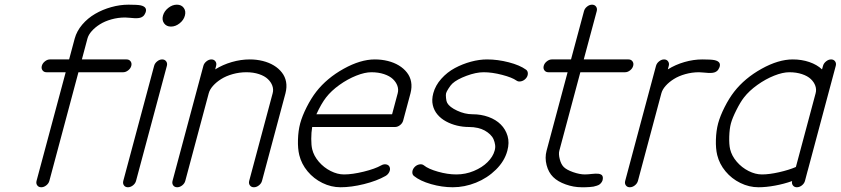

<svg xmlns="http://www.w3.org/2000/svg" viewBox="-20 -789 3542 809"><path d="M190.4 -538.6H271.2L294.9 -627Q303.5 -658.2 326.5 -685.3Q349.6 -712.4 380.9 -730.6Q412.1 -748.8 448.7 -759Q485.4 -769.3 521.5 -769.3Q559.1 -769.3 572.8 -766.4Q602.8 -759.5 592.8 -734.9Q588.9 -725.1 582 -719.7Q575.2 -714.4 565.7 -713.1Q556.2 -711.9 547.7 -712.3Q539.3 -712.6 526.9 -714Q514.4 -715.3 507.1 -715.3Q477.5 -715.3 449.5 -707.4Q421.4 -699.5 401 -686.6Q380.6 -673.8 366.7 -658.2Q352.8 -642.6 348.6 -627L325 -538.6H513.4Q524.4 -538.6 530.3 -530.5Q536.1 -522.5 533.2 -511.5Q530.3 -500.5 520.1 -492.6Q510 -484.6 499 -484.6H310.5L188 -26.9Q185.1 -15.9 174.9 -7.9Q164.8 0 153.8 0Q142.8 0 137 -7.9Q131.1 -15.9 134 -26.9L256.8 -484.6H176Q165 -484.6 159.2 -492.6Q153.3 -500.5 156.2 -511.5Q159.2 -522.5 169.3 -530.5Q179.4 -538.6 190.4 -538.6Z M683.1 -511.5 553.2 -26.9Q550.3 -15.9 540.2 -7.9Q530 0 519 0Q508.1 0 502.3 -7.9Q496.6 -15.9 499.5 -26.9L629.4 -511.5Q632.3 -522.5 642.3 -530.5Q652.3 -538.6 663.3 -538.6Q674.3 -538.6 680.2 -530.5Q686 -522.5 683.1 -511.5ZM671.5 -690.6Q661.6 -704.1 666.7 -723.1Q671.9 -742.2 689.1 -755.7Q706.3 -769.3 725.3 -769.3Q744.4 -769.3 754.3 -755.7Q764.2 -742.2 759 -723.1Q753.9 -704.1 736.7 -690.6Q719.5 -677 700.4 -677Q681.4 -677 671.5 -690.6Z M1030 -26.9 1128.9 -396.2Q1133.1 -411.9 1127.6 -427.5Q1122.1 -443.1 1108.5 -455.9Q1095 -468.8 1071.3 -476.7Q1047.6 -484.6 1018.1 -484.6Q988.5 -484.6 960.4 -476.7Q932.4 -468.8 912 -455.9Q891.6 -443.1 877.7 -427.5Q863.8 -411.9 859.6 -396.2L760.7 -26.9Q757.8 -15.9 747.7 -7.9Q737.5 0 726.6 0Q715.6 0 709.8 -7.9Q704.1 -15.9 707 -26.9Q728.5 -107.7 771.9 -269.2Q815.2 -430.7 836.9 -511.5Q839.8 -522.5 849.9 -530.5Q859.9 -538.6 870.8 -538.6Q881.8 -538.6 887.7 -530.5Q893.6 -522.5 890.6 -511.5L886.7 -496.6Q918.7 -516.6 956.8 -527.6Q994.9 -538.6 1032.5 -538.6Q1061.3 -538.6 1087.3 -532.1Q1113.3 -525.6 1133.7 -513.3Q1154.1 -501 1167.7 -483.5Q1181.4 -466.1 1185.4 -444.1Q1189.5 -422.1 1182.9 -396.2L1084 -26.9Q1081.1 -15.9 1070.9 -7.9Q1060.8 0 1049.8 0Q1038.8 0 1033 -7.9Q1027.1 -15.9 1030 -26.9Z M1313.2 -307.6H1632.1L1655.8 -396.2Q1659.9 -411.9 1654.4 -427.5Q1648.9 -443.1 1635.4 -455.9Q1621.8 -468.8 1598.1 -476.7Q1574.5 -484.6 1544.9 -484.6Q1517.1 -484.6 1481 -470.2Q1444.8 -455.8 1410.3 -431.2Q1375.7 -406.5 1353.8 -378.2Q1333.3 -351.8 1313.2 -307.6ZM1621.8 -85Q1625.5 -75.7 1620.4 -64.7Q1615.2 -53.7 1604.5 -47.6Q1567.6 -26.6 1513.9 -13.3Q1460.2 0 1415 0Q1375.2 0 1338.5 -18.1Q1301.8 -36.1 1276 -67.1Q1250.2 -98.1 1241 -135.7Q1234.4 -162.8 1235.5 -200.6Q1236.6 -238.3 1244.9 -269.3Q1253.4 -300.5 1272.3 -337.9Q1291.3 -375.2 1312.5 -402.6Q1357.4 -460 1428.2 -499.3Q1499 -538.6 1559.3 -538.6Q1588.1 -538.6 1614.1 -532.1Q1640.1 -525.6 1660.5 -513.3Q1680.9 -501 1694.6 -483.5Q1708.3 -466.1 1712.3 -444.1Q1716.3 -422.1 1709.7 -396.2L1678.7 -280.8Q1675.8 -269.8 1665.6 -261.8Q1655.5 -253.9 1644.5 -253.9H1295.4Q1291.5 -230.7 1291.5 -203.9Q1291.5 -177 1295.4 -160.4Q1302.2 -132.1 1323.5 -107.4Q1344.7 -82.8 1373.3 -68.4Q1401.9 -54 1429.4 -54Q1464.8 -54 1512.7 -65.8Q1560.5 -77.6 1586.4 -92.3Q1597.2 -98.4 1607.7 -96.2Q1618.2 -94 1621.8 -85Z M1805.7 -396.2Q1814.5 -429.2 1839.4 -457Q1864.3 -484.9 1896.6 -502.2Q1929 -519.5 1964.4 -529.1Q1999.8 -538.6 2032.2 -538.6Q2077.1 -538.6 2123.8 -526.5Q2170.4 -514.4 2196.5 -495.4Q2204.3 -489.7 2204.1 -478.6Q2203.9 -467.5 2195.6 -458.3Q2187.3 -449 2175.7 -446.4Q2164.1 -443.8 2156.2 -449.5Q2137.9 -462.6 2095.7 -473.6Q2053.5 -484.6 2017.8 -484.6Q1985.8 -484.6 1945.6 -469.6Q1905.3 -454.6 1886.2 -437Q1878.9 -430.2 1870.1 -416.5Q1861.3 -402.8 1859.6 -396.2Q1857.9 -390.1 1859.3 -376.1Q1860.6 -362.1 1864.3 -355.5Q1873.8 -337.9 1906.1 -322.8Q1938.5 -307.6 1970.5 -307.6Q2007.1 -307.6 2038.3 -296.3Q2069.6 -284.9 2090 -264.5Q2110.4 -244.1 2118.7 -215.9Q2127 -187.7 2117.7 -153.8Q2106 -110.1 2069.7 -74.3Q2033.4 -38.6 1985.4 -19.3Q1937.3 0 1887.9 0Q1842.3 0 1796 -13.3Q1749.8 -26.6 1724.1 -47.6Q1716.6 -53.7 1717.4 -64.8Q1718.3 -75.9 1726.8 -85Q1735.4 -94 1746.9 -96.2Q1758.5 -98.4 1766.1 -92.3Q1784.7 -77.1 1825.4 -65.6Q1866.2 -54 1902.6 -54Q1941.2 -54 1976.4 -68.6Q2011.7 -83.3 2034.4 -106Q2057.1 -128.7 2064 -153.8Q2067.9 -166.3 2066.2 -178.5Q2064.5 -190.7 2059.7 -201.9Q2054.9 -213.1 2045 -222.5Q2035.2 -231.9 2022.5 -239Q2009.8 -246.1 1992.7 -250Q1975.6 -253.9 1956.1 -253.9Q1930.2 -253.9 1905.4 -259.9Q1880.6 -265.9 1859.3 -277.5Q1837.9 -289.1 1823.4 -306.3Q1808.8 -323.5 1803.6 -346.1Q1798.3 -368.7 1805.7 -396.2Z M2444.6 -54Q2450.7 -54 2459.2 -54.7Q2467.8 -55.4 2474.6 -56.2Q2481.4 -56.9 2489.1 -57.3Q2496.8 -57.6 2502.3 -56.8Q2507.8 -55.9 2512.3 -53.7Q2516.8 -51.5 2518.8 -46.8Q2520.8 -42 2520 -34.9Q2519.3 -27.6 2515.5 -22Q2511.7 -16.4 2507.2 -12.7Q2502.7 -9 2494.6 -6.5Q2486.6 -3.9 2480.6 -2.7Q2474.6 -1.5 2464.4 -0.9Q2454.1 -0.2 2448.7 -0.1Q2443.4 0 2433.3 0Q2431.2 0 2430.2 0Q2397 0 2363.5 -12Q2330.1 -23.9 2310.8 -43Q2291 -62.5 2283.1 -93.4Q2275.1 -124.3 2283 -153.8L2371.6 -484.6H2290.8Q2279.8 -484.6 2273.9 -492.6Q2268.1 -500.5 2271 -511.5Q2273.9 -522.5 2284.1 -530.5Q2294.2 -538.6 2305.2 -538.6H2386L2440.7 -742.2Q2443.6 -753.2 2453.6 -761.2Q2463.6 -769.3 2474.6 -769.3Q2485.6 -769.3 2491.5 -761.2Q2497.3 -753.2 2494.4 -742.2L2439.7 -538.6H2628.2Q2639.2 -538.6 2645 -530.5Q2650.9 -522.5 2647.9 -511.5Q2645 -500.5 2634.9 -492.6Q2624.8 -484.6 2613.8 -484.6H2425.3L2336.7 -153.8Q2333 -139.9 2338.6 -118.2Q2344.2 -96.4 2355.5 -85.2Q2367.2 -73.5 2394.8 -63.7Q2422.4 -54 2444.6 -54Z M2797.9 -511.5 2793.9 -496.6Q2825.9 -516.6 2864 -527.6Q2902.1 -538.6 2939.7 -538.6Q2977.3 -538.6 2991 -535.6Q3021 -528.8 3011 -504.2Q3007.1 -494.4 3000.2 -489Q2993.4 -483.6 2983.9 -482.4Q2974.4 -481.2 2965.9 -481.6Q2957.5 -481.9 2945.1 -483.3Q2932.6 -484.6 2925.3 -484.6Q2895.8 -484.6 2867.7 -476.7Q2839.6 -468.8 2819.2 -455.9Q2798.8 -443.1 2784.9 -427.5Q2771 -411.9 2766.8 -396.2L2668 -26.9Q2665 -15.9 2654.9 -7.9Q2644.8 0 2633.8 0Q2622.8 0 2617.1 -7.9Q2611.3 -15.9 2614.3 -26.9Q2635.7 -107.7 2679.1 -269.2Q2722.4 -430.7 2744.1 -511.5Q2747.1 -522.5 2757.1 -530.5Q2767.1 -538.6 2778.1 -538.6Q2789.1 -538.6 2794.9 -530.5Q2800.8 -522.5 2797.9 -511.5Z M3320.3 -538.6Q3357.9 -538.6 3390.1 -527.6Q3422.4 -516.6 3443.6 -496.6L3447.8 -511.5Q3450.7 -522.5 3460.8 -530.5Q3470.9 -538.6 3481.9 -538.6Q3492.9 -538.6 3498.7 -530.5Q3504.4 -522.5 3501.5 -511.5Q3481.7 -438 3442.6 -291.6Q3403.6 -145.3 3383.8 -71.8Q3383.5 -71.3 3383.3 -70.2Q3383.1 -69.1 3382.8 -68.6L3371.8 -26.9Q3368.9 -15.9 3358.8 -7.9Q3348.6 0 3337.6 0Q3326.9 0 3321 -7.7Q3315.2 -15.4 3317.6 -26.1Q3283.4 -13.9 3245.7 -7Q3208 0 3176 0Q3136.2 0 3099.5 -18.1Q3062.7 -36.1 3037 -67.1Q3011.2 -98.1 3002 -135.7Q2995.4 -162.8 2996.5 -200.6Q2997.6 -238.3 3005.9 -269.3Q3014.4 -300.5 3033.3 -337.9Q3052.2 -375.2 3073.5 -402.6Q3118.4 -460 3189.2 -499.3Q3260 -538.6 3320.3 -538.6ZM3190.4 -54Q3221.4 -54 3262.9 -63.4Q3304.4 -72.8 3333.5 -85.4L3416.7 -396.2Q3420.9 -411.9 3415.4 -427.5Q3409.9 -443.1 3396.4 -455.9Q3382.8 -468.8 3359.1 -476.7Q3335.4 -484.6 3305.9 -484.6Q3278.1 -484.6 3241.9 -470.2Q3205.8 -455.8 3171.3 -431.2Q3136.7 -406.5 3114.7 -378.2Q3099.6 -358.9 3082.8 -325.3Q3065.9 -291.7 3059.8 -269.3Q3053.7 -246.8 3052.7 -213.3Q3051.8 -179.7 3056.4 -160.4Q3063.2 -132.1 3084.5 -107.4Q3105.7 -82.8 3134.3 -68.4Q3162.8 -54 3190.4 -54Z"/></svg>

Font: Tecnico
Style: FinoInclinado
Weight: 400
Italic angle: -15°
Version: Version 1.3